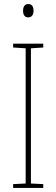

<svg xmlns="http://www.w3.org/2000/svg" viewBox="-20 -930 278 950"><path d="M120 -910C100 -910 94 -893 94 -877C94 -859 101 -844 119 -844C138 -844 146 -858 146 -877C146 -893 141 -910 120 -910ZM194 0V-19L133 -22V-691L194 -695V-714H45V-695L107 -691V-22L45 -19V0Z"/></svg>

Font: Noto Sans Gujarati UI Condensed Thin
Style: Regular
Weight: 100
Width: 3
Designer: Jelle Bosma - Monotype Design Team, Universal Thirst
Foundry: Monotype Imaging Inc.
Version: Version 2.106